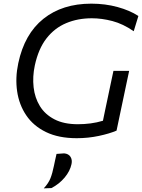

<svg xmlns="http://www.w3.org/2000/svg" viewBox="-20 -746 778 1051"><path d="M400 10.5Q301 10.5 232 -23Q163 -56.5 123.8 -114.5Q84.5 -172.5 73.8 -246.2Q63 -320 80 -400Q114 -560.5 217.8 -643.2Q321.5 -726 480 -726Q556 -726 623.5 -707.5Q691 -689 737.5 -658.5L712 -575Q653.5 -615.5 595.2 -630.8Q537 -646 482.5 -646Q405.5 -646 342 -619.2Q278.5 -592.5 234.2 -535.5Q190 -478.5 170.5 -387.5Q157.5 -326 164 -268.2Q170.5 -210.5 198.5 -165Q226.5 -119.5 278 -92.8Q329.5 -66 406 -66Q441.5 -66 475.8 -70.5Q510 -75 543.5 -85Q550 -117.5 556 -145.5Q562 -173.5 568 -202Q578 -249.5 585.5 -285.2Q593 -321 601 -358H687Q679 -321 671.5 -285.2Q664 -249.5 654 -202Q645.5 -162.5 637.2 -122.5Q629 -82.5 618 -31Q579.5 -14.5 521 -2Q462.5 10.5 400 10.5ZM219.5 285Q245.5 257 256.2 229.8Q267 202.5 275 162.5Q278.5 146 282 129.5Q285.5 113 289.5 96.5L331 93.5Q355 95.5 365.8 112.2Q376.5 129 371.5 152Q363.5 190.5 333.8 226Q304 261.5 261.5 283.5Z"/></svg>

Font: Commissioner
Style: Italic
Weight: 400
Italic angle: -12°
Designer: Kostas Bartsokas
Foundry: Kostas Bartsokas
Version: Version 1.000; ttfautohint (v1.8.3)